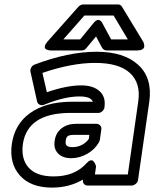

<svg xmlns="http://www.w3.org/2000/svg" viewBox="-20 -810 695 864"><path d="M33.2 -162.1Q46.4 -252.4 116 -301.5Q185.5 -350.6 295.9 -352.1H397.9Q389.2 -376 337.9 -376Q270 -376 179.2 -338.9Q169.4 -334.5 159.7 -338.4Q149.9 -342.3 147 -353L117.2 -486.8Q115.2 -496.6 120.4 -505.9Q125.5 -515.1 134.8 -519Q287.1 -577.1 415 -577.1Q537.6 -577.1 602.1 -518.1Q666.5 -459 651.9 -353L601.1 0Q599.6 10.7 590.3 17.8Q581.1 24.9 571.8 24.9H374Q363.3 24.9 357.4 17.1Q351.6 9.3 353 0V-2Q292.5 34.2 213.9 34.2Q118.7 34.2 69.8 -20Q21 -74.2 33.2 -162.1ZM83 -162.1Q73.7 -94.7 109.1 -55.4Q144.5 -16.1 221.2 -16.1Q316.4 -16.1 369.1 -75.2Q378.4 -85.4 386.2 -87.9Q394 -90.3 398.7 -85.9Q403.3 -81.5 406.5 -75.9Q409.7 -70.3 411.1 -65.4L412.1 -60.1L407.2 -24.9H555.2L602.1 -353Q614.3 -436 564.9 -481.4Q515.6 -526.9 408.2 -526.9Q301.8 -526.9 170.9 -481.9L190.9 -395Q280.3 -425.8 345.2 -425.8Q398.9 -425.8 427.7 -400.1Q456.5 -374.5 450.2 -329.1V-327.1Q449.2 -317.9 440.9 -309.8Q432.6 -301.8 421.9 -301.8H289.1Q103.5 -298.8 83 -162.1ZM193.8 -623 333 -779.8Q343.3 -790 355 -790H511.2Q522.5 -790 528.8 -779.8L624 -623Q625 -621.6 626.2 -618.9Q627.4 -616.2 628.7 -609.1Q629.9 -602.1 628.4 -596.9Q627 -591.8 619.4 -587.4Q611.8 -583 598.1 -583H459Q453.1 -583 447.8 -586.4Q442.4 -589.8 439.9 -594.2L412.1 -646L369.1 -594.2Q361.3 -583 347.2 -583H208Q206.1 -583 202.9 -583.3Q199.7 -583.5 193.1 -585.7Q186.5 -587.9 183.3 -591.6Q180.2 -595.2 182.1 -603.5Q184.1 -611.8 193.8 -623ZM226.1 -176.8Q231 -212.9 257.6 -232.9Q284.2 -252.9 321.8 -252.9H414.1Q423.3 -252.9 430.4 -245.8Q437.5 -238.8 436 -228L429.2 -179.2Q426.8 -171.9 424.8 -168.9Q405.8 -136.2 371.6 -117.2Q337.4 -98.1 299.8 -98.1Q262.2 -98.1 241.2 -119.6Q220.2 -141.1 226.1 -176.8ZM265.1 -632.8H340.8L399.9 -705.1Q407.2 -714.8 414.3 -718.3Q421.4 -721.7 426 -720Q430.7 -718.3 434.1 -715.1Q437.5 -711.9 439.5 -708.5L440.9 -705.1L480 -632.8H555.2L491.2 -740.2H359.9ZM275.9 -176.8Q273.4 -161.6 280 -154.8Q286.6 -147.9 307.1 -147.9Q329.6 -147.9 348.9 -158.2Q368.2 -168.5 379.9 -185.1L381.8 -203.1H314.9Q292 -203.1 284.7 -197.3Q277.3 -191.4 275.9 -176.8Z"/></svg>

Font: Trueno ExtraBold Outline
Style: Italic
Weight: 800
Width: 6
Designer: Julieta Ulanovsky
Foundry: Julieta Ulanovsky
Version: Version 3.001b | FøM Fix